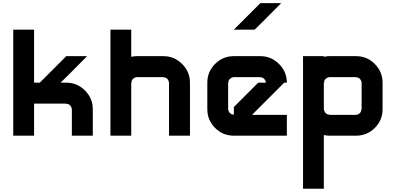

<svg xmlns="http://www.w3.org/2000/svg" viewBox="-20 -853 2478 1207"><path d="M563.3 -166.7V0H431.7V-166.7Q430 -180 421.2 -190Q412.5 -200 396.7 -200V-201.7H194.2V0H63.3V-666.7H194.2V-333.3H230L396.7 -500H527.5Q508.3 -480.8 475 -447.1Q441.7 -413.3 413.8 -385.4Q385.8 -357.5 360.8 -333.3H396.7Q465 -333.3 514.2 -284.2Q563.3 -235 563.3 -166.7Z M805 -666.7V-495.8Q822.5 -500 840.8 -500H1007.5Q1075.8 -500 1125 -450.8Q1174.2 -401.7 1174.2 -333.3V0H1042.5V-333.3Q1040.8 -346.7 1032.1 -356.7Q1023.3 -366.7 1007.5 -366.7V-368.3H840.8Q827.5 -366.7 817.1 -357.9Q806.7 -349.2 806.7 -333.3H805V0H674.2V-666.7Z M1564.2 -130.8H1783.3V0H1450Q1380.8 0 1332.1 -48.8Q1283.3 -97.5 1283.3 -166.7V-333.3Q1283.3 -402.5 1332.1 -451.2Q1380.8 -500 1450 -500H1616.7Q1685 -500 1734.2 -450.8Q1783.3 -401.7 1783.3 -333.3H1766.7L1600 -166.7ZM1450 -132.5V-180L1603.3 -333.3H1651.7Q1650 -346.7 1641.2 -356.7Q1632.5 -366.7 1616.7 -366.7V-368.3H1450Q1436.7 -366.7 1426.2 -357.9Q1415.8 -349.2 1415.8 -333.3H1414.2V-166.7Q1415.8 -153.3 1425 -142.9Q1434.2 -132.5 1450 -132.5ZM1747.5 -833.3Q1728.3 -814.2 1695 -780.4Q1661.7 -746.7 1633.8 -718.8Q1605.8 -690.8 1580.8 -666.7H1450L1616.7 -833.3Z M2015.8 -4.2V333.3H1885V-500H2015.8V-495.8Q2033.3 -500 2051.7 -500H2218.3Q2287.5 -500 2336.2 -450.8Q2385 -401.7 2385 -333.3V-166.7Q2385 -97.5 2336.2 -48.8Q2287.5 0 2218.3 0H2051.7Q2033.3 0 2015.8 -4.2ZM2218.3 -130.8Q2231.7 -132.5 2241.7 -141.7Q2251.7 -150.8 2251.7 -166.7H2253.3V-333.3Q2251.7 -346.7 2242.9 -356.7Q2234.2 -366.7 2218.3 -366.7V-368.3H2051.7Q2038.3 -366.7 2027.9 -357.9Q2017.5 -349.2 2017.5 -333.3H2015.8V-166.7Q2017.5 -153.3 2026.7 -142.9Q2035.8 -132.5 2051.7 -132.5V-130.8Z"/></svg>

Font: 0xA000-Squareish
Style: Squareish-Bold
Weight: 700
Version: Version 0.1